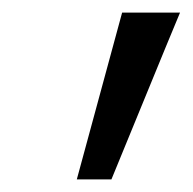

<svg xmlns="http://www.w3.org/2000/svg" viewBox="-20 -728 306 305"><path d="M102 -443H157L244 -655L266 -708H174Z"/></svg>

Font: Geom Light
Style: Italic
Weight: 300
Italic angle: -10°
Version: Version 1.102